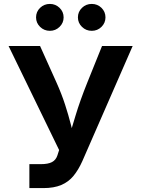

<svg xmlns="http://www.w3.org/2000/svg" viewBox="-20 -963 724 983"><path d="M130.4 0V-122.6H189Q226.1 -122.6 246.1 -133.1Q266.1 -143.6 273.9 -167.5L282.7 -194.8L23.9 -727.5H185.1L269 -541Q295.9 -481 313.2 -427.2Q330.6 -373.5 342.8 -325.4Q355 -277.3 365.7 -234.9H325.7Q343.3 -293.5 366.7 -371.1Q390.1 -448.7 427.2 -541L502.4 -727.5H659.2L401.4 -137.7Q381.8 -93.8 356.4 -62.7Q331.1 -31.7 293.7 -15.9Q256.3 0 202.1 0ZM449.7 -805.2Q420.4 -805.2 399.7 -825.4Q378.9 -845.7 378.9 -874Q378.9 -902.8 399.7 -922.9Q420.4 -942.9 449.7 -942.9Q479 -942.9 499.5 -922.9Q520 -902.8 520 -874Q520 -845.7 499.5 -825.4Q479 -805.2 449.7 -805.2ZM235.4 -805.2Q206.1 -805.2 185.3 -825.4Q164.6 -845.7 164.6 -874Q164.6 -902.8 185.3 -922.9Q206.1 -942.9 235.4 -942.9Q264.2 -942.9 284.9 -922.9Q305.7 -902.8 305.7 -874Q305.7 -845.7 284.9 -825.4Q264.2 -805.2 235.4 -805.2Z"/></svg>

Font: Inter
Style: 650
Weight: 650
Designer: Rasmus Andersson
Foundry: rsms
Version: Version 4.001;git-66647c0bb